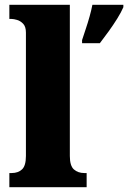

<svg xmlns="http://www.w3.org/2000/svg" viewBox="-20 -780 534 800"><path d="M19 0V-59H29Q55 -59 71.5 -74Q88 -89 88 -130V-644Q88 -669 76.5 -681Q65 -693 51 -697Q37 -701 29 -701H19V-760H271V-130Q271 -89 288 -74Q305 -59 331 -59H341V0ZM322 -613Q328 -632 337 -658.5Q346 -685 353.5 -712Q361 -739 365 -760H494V-750Q485 -729 468.5 -702.5Q452 -676 432.5 -649Q413 -622 396 -600H322Z"/></svg>

Font: Noto Serif Thai SemiCondensed Black
Style: Regular
Weight: 900
Width: 4
Designer: Monotype Design Team
Foundry: Monotype Imaging Inc.
Version: Version 2.002; ttfautohint (v1.8.4.7-5d5b)